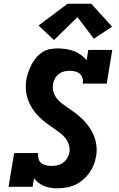

<svg xmlns="http://www.w3.org/2000/svg" viewBox="-20 -1003 640 1031"><path d="M289 8Q270 8 252 5.5Q234 3 217 -4Q200 -11 186.5 -21.5Q173 -32 163 -46L155 0H26L56 -181H185Q183 -166 186.5 -151.5Q190 -137 201 -128Q212 -119 226.5 -115.5Q241 -112 256 -112Q272 -112 288.5 -115.5Q305 -119 318.5 -129Q332 -139 341 -154Q350 -169 353 -185Q356 -206 349.5 -226Q343 -246 331 -261.5Q319 -277 303 -289Q287 -301 271 -312Q255 -323 239 -334.5Q223 -346 208 -359Q193 -372 179.5 -386.5Q166 -401 155.5 -417.5Q145 -434 136.5 -452Q128 -470 123.5 -490.5Q119 -511 118.5 -532Q118 -553 121 -574Q125 -595 132 -615.5Q139 -636 149 -655.5Q159 -675 173.5 -692.5Q188 -710 207 -722.5Q226 -735 247 -739Q268 -743 289 -743Q312 -743 334.5 -739.5Q357 -736 377 -728.5Q397 -721 414.5 -708.5Q432 -696 445 -679L454 -735H583L553 -554H424Q427 -569 423 -583.5Q419 -598 408.5 -607Q398 -616 383 -619.5Q368 -623 354 -623Q339 -623 323.5 -619Q308 -615 295 -605Q282 -595 274.5 -580.5Q267 -566 265 -551Q261 -530 267 -510Q273 -490 285 -474.5Q297 -459 313 -447Q329 -435 345 -424Q361 -413 377 -401.5Q393 -390 408 -377Q423 -364 436 -349.5Q449 -335 460 -319Q471 -303 479.5 -285Q488 -267 493 -247Q498 -227 499 -206Q500 -185 496 -164Q492 -140 483 -117.5Q474 -95 459.5 -74.5Q445 -54 425.5 -37.5Q406 -21 383 -10.5Q360 0 336 4Q312 8 289 8ZM270 -788 187 -866 343 -983H470L582 -860L484 -795L396 -911Z"/></svg>

Font: Iosevka Slab HvExObl
Style: Regular
Weight: 900
Width: 7
Italic angle: -9°
Monospace: yes
Designer: Belleve Invis
Foundry: Belleve Invis
Version: Version 11.1.1; ttfautohint (v1.8.3)